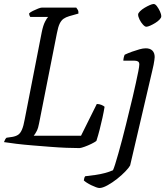

<svg xmlns="http://www.w3.org/2000/svg" viewBox="-28 -742 840 962"><path d="M371 0Q343 0 304.5 -1.5Q266 -3 222 -6.5Q178 -10 134.5 -13.5Q91 -17 54 -21.5Q17 -26 -8 -30Q-5 -38 -2 -43.5Q1 -49 5 -52L33 -56Q51 -59 62.5 -66.5Q74 -74 82 -92.5Q90 -111 96 -145L181 -580Q188 -615 198 -634Q208 -653 213 -657H124Q121 -661 119.5 -665.5Q118 -670 118 -675Q124 -681 137 -687.5Q150 -694 163 -699Q176 -704 182 -704H354Q357 -700 361.5 -693Q366 -686 365 -674L319 -661Q302 -656 290.5 -648Q279 -640 271 -623.5Q263 -607 257 -575L168 -125Q164 -101 156 -85.5Q148 -70 141 -62H378L457 -221Q469 -221 480 -216.5Q491 -212 496 -207Q492 -182 485.5 -152.5Q479 -123 471.5 -93.5Q464 -64 455 -36Q446 -29 429.5 -21Q413 -13 396.5 -7Q380 -1 371 0ZM470 200Q464 200 453 196Q442 192 429.5 186Q417 180 407 173.5Q397 167 392 162Q393 154 394.5 149.5Q396 145 399 141Q426 138 450.5 134.5Q475 131 497.5 125Q520 119 538 111Q542 103 549 81Q556 59 565 27Q574 -5 584 -42.5Q594 -80 603.5 -119Q613 -158 622 -195Q629 -222 637 -256.5Q645 -291 652.5 -325Q660 -359 665 -384.5Q670 -410 670 -419Q670 -430 663.5 -434Q657 -438 645 -438H590Q590 -444 592 -453.5Q594 -463 597 -468Q614 -476 633.5 -483Q653 -490 671 -495Q689 -500 702 -500Q724 -500 735.5 -488.5Q747 -477 747 -456Q747 -451 745.5 -441Q744 -431 741.5 -417Q739 -403 735 -388L624 87Q619 97 601 116Q583 135 559 154Q535 173 510.5 186.5Q486 200 470 200ZM705 -608Q698 -608 688 -619Q678 -630 671 -644.5Q664 -659 664 -669Q664 -676 673.5 -685.5Q683 -695 696.5 -703Q710 -711 722.5 -716.5Q735 -722 742 -722Q750 -722 758.5 -710.5Q767 -699 773.5 -685Q780 -671 780 -660Q780 -653 771.5 -644Q763 -635 750 -627Q737 -619 724.5 -613.5Q712 -608 705 -608Z"/></svg>

Font: Texturina 12pt ExtraLight
Style: Italic
Weight: 250
Italic angle: -11°
Designer: Guillermo Torres Carreño
Foundry: Omnibus-Type
Version: Version 1.002